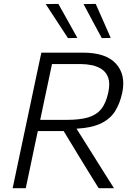

<svg xmlns="http://www.w3.org/2000/svg" viewBox="-20 -990 704 1010"><path d="M46.5 0Q59 -59.5 70.8 -115Q82.5 -170.5 96.5 -236.5L146.5 -472.5Q161 -541 172.8 -597.2Q184.5 -653.5 197.5 -713H417.5Q537.5 -713 590.2 -654.8Q643 -596.5 623 -502Q611 -446 585.5 -405.2Q560 -364.5 511.5 -341Q463 -317.5 382.5 -313L451.5 -203.5Q472 -170.5 495 -134Q518 -97.5 540 -62.5Q562 -27.5 579.5 0H499Q470.5 -46 444 -88.8Q417.5 -131.5 392 -173.5L315 -300.5H179L165 -235.5Q151.5 -170.5 139.8 -115Q128 -59.5 115.5 0ZM406 -653H253.5Q244 -607.5 234.5 -562.8Q225 -518 214 -466.5L191.5 -359.5H332Q399.5 -359.5 443.2 -372.2Q487 -385 512.5 -416.5Q538 -448 550 -505Q559.5 -551.5 549.5 -580.5Q539.5 -609.5 516.2 -625.2Q493 -641 463.8 -647Q434.5 -653 406 -653ZM337.5 -789.5Q308.5 -833.5 279.5 -878.2Q250.5 -923 220.5 -968.5L287 -969.5Q312 -925 337 -880.2Q362 -835.5 387 -790.5ZM515.5 -789.5Q491.5 -834 467.2 -879Q443 -924 419.5 -968.5L483.5 -969.5Q503 -925 523 -880.2Q543 -835.5 562.5 -790.5Z"/></svg>

Font: Commissioner Light
Style: Italic
Weight: 300
Italic angle: -12°
Designer: Kostas Bartsokas
Foundry: Kostas Bartsokas
Version: Version 1.000; ttfautohint (v1.8.3)